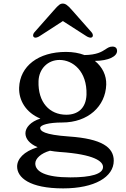

<svg xmlns="http://www.w3.org/2000/svg" viewBox="-20 -794 706 1073"><path d="M122.1 -49.3C122.1 -19.5 143.6 8.8 190.4 28.8C111.8 52.2 75.7 95.2 75.7 136.7C75.7 197.8 144.5 258.8 333 258.8C508.8 258.8 615.7 195.3 615.7 104C615.7 29.3 549.3 -18.6 365.7 -31.2C224.1 -41 204.6 -62.5 204.6 -79.1C204.6 -95.7 252 -109.4 327.6 -109.4C472.2 -109.4 569.8 -199.7 573.7 -321.3C575.2 -372.1 552.7 -419.4 510.3 -453.6C588.4 -454.6 634.3 -479 634.3 -509.8C634.3 -522.9 627 -533.7 608.4 -533.7C591.8 -533.7 581.5 -526.4 568.4 -517.6C547.9 -504.4 520 -487.3 452.1 -486.3C422.4 -497.6 387.7 -503.9 349.1 -503.9C193.8 -503.9 91.3 -424.3 86.9 -304.2C84.5 -233.9 124 -165 205.6 -131.3C150.9 -114.3 122.1 -80.6 122.1 -49.3ZM350.6 -152.8C257.3 -152.8 191.4 -221.7 195.3 -340.3C197.3 -408.7 246.6 -459 312.5 -459C387.2 -459 467.3 -396 463.4 -264.6C460.4 -187.5 413.6 -152.8 350.6 -152.8ZM177.2 119.6C177.2 92.3 208.5 62.5 259.3 48.3C275.4 51.3 293 53.7 312.5 55.2C510.3 68.4 555.7 108.9 555.7 139.2C555.7 178.7 488.8 197.3 373 197.3C232.9 197.3 177.2 164.6 177.2 119.6ZM178.2 -583.5C183.1 -583.5 193.8 -586.4 204.1 -593.8L331.5 -676.3L460 -593.8C470.2 -586.4 481.4 -583.5 486.3 -583.5C495.6 -583.5 499 -590.3 499 -595.7C499 -600.6 497.1 -607.9 490.7 -614.7L383.8 -735.8C357.4 -767.1 344.2 -773.9 331.1 -773.9C317.4 -773.9 308.6 -768.6 280.3 -735.8L173.3 -614.7C167 -607.9 165 -600.6 165 -595.7C165 -590.3 168.9 -583.5 178.2 -583.5Z"/></svg>

Font: Stoke
Style: Light
Weight: 300
Designer: Nicole Fally
Foundry: Nicole Fally
Version: Version 1.001